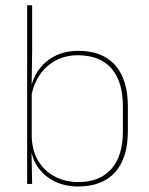

<svg xmlns="http://www.w3.org/2000/svg" viewBox="-20 -684 554 714"><path d="M270 9.5Q220 9.5 180.2 -11Q140.5 -31.5 117 -68.5Q93.5 -105.5 93 -155.5H87L98 -172Q101 -117.5 125.2 -80.8Q149.5 -44 187.8 -25.5Q226 -7 271 -7Q351 -7 394 -55.5Q437 -104 437 -196V-288.5Q437 -381 394.2 -429.8Q351.5 -478.5 269.5 -478.5Q223.5 -478.5 187 -459Q150.5 -439.5 127 -404.5Q103.5 -369.5 96 -323L87 -341.5H92.5Q97.5 -384 120.2 -418.8Q143 -453.5 181.5 -474.2Q220 -495 271.5 -495Q361 -495 408.2 -441.8Q455.5 -388.5 455.5 -288.5V-196Q455.5 -96 407.8 -43.2Q360 9.5 270 9.5ZM99.5 0H81V-664.5H99.5V-494.5L97.5 -356L98 -346.5V-138L97 -130.5Z"/></svg>

Font: Anek Devanagari Thin
Style: Regular
Weight: 250
Designer: Kailash Malviya (Devanagari) & Yesha Goshar (Latin)
Foundry: Ek Type
Version: Version 1.003